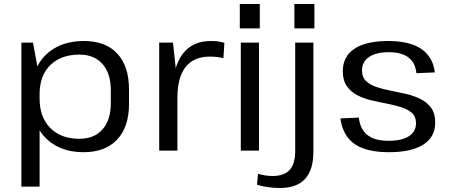

<svg xmlns="http://www.w3.org/2000/svg" viewBox="-20 -753 2249 960"><path d="M398 8Q319 8 260.5 -24Q202 -56 170 -115Q138 -174 138 -254V-291Q138 -371 170.5 -428.5Q203 -486 262 -517Q321 -548 400 -548Q508 -548 566.5 -485Q625 -422 625 -307V-233Q625 -118 565.5 -55Q506 8 398 8ZM87 -540H145L178 -359V180H87ZM377 -59Q451 -59 492.5 -106Q534 -153 534 -237V-302Q534 -386 492.5 -433Q451 -480 377 -480Q285 -480 231.5 -427.5Q178 -375 178 -283V-260Q178 -167 231.5 -113Q285 -59 377 -59Z M776 -540H845L867 -334V0H776ZM843 -286Q843 -415 892 -481.5Q941 -548 1034 -548Q1051 -548 1068.5 -546Q1086 -544 1102 -539L1097 -462Q1066 -470 1030 -470Q949 -470 908 -418Q867 -366 867 -262Z M1275 -540V0H1184V-540ZM1279 -733V-611H1179V-733Z M1379 187Q1351 187 1321.5 183Q1292 179 1265 171L1270 116Q1287 121 1305.5 124Q1324 127 1342 127Q1401 127 1428.5 96.5Q1456 66 1456 1V-540H1547V5Q1547 96 1505.5 141.5Q1464 187 1379 187ZM1552 -733V-611H1452V-733Z M1924 8Q1812 8 1753 -33Q1694 -74 1682 -161L1774 -165Q1781 -106 1817.5 -77.5Q1854 -49 1923 -49Q1989 -49 2024.5 -72Q2060 -95 2060 -137Q2060 -170 2040 -188Q2020 -206 1987.5 -216.5Q1955 -227 1916 -234.5Q1877 -242 1838 -251Q1799 -260 1766.5 -277Q1734 -294 1714 -322.5Q1694 -351 1694 -397Q1694 -471 1752.5 -509.5Q1811 -548 1922 -548Q1993 -548 2042 -530.5Q2091 -513 2119.5 -478Q2148 -443 2154 -391L2062 -387Q2057 -439 2022.5 -465.5Q1988 -492 1925 -492Q1860 -492 1825 -468Q1790 -444 1790 -400Q1790 -367 1810 -348Q1830 -329 1862.5 -318Q1895 -307 1934 -299.5Q1973 -292 2012 -283Q2051 -274 2083.5 -257.5Q2116 -241 2136 -213.5Q2156 -186 2156 -140Q2156 -68 2096.5 -30Q2037 8 1924 8Z"/></svg>

Font: Pathway Extreme 72pt Medium
Style: Regular
Weight: 500
Designer: Eduardo Rodriguez Tunni
Foundry: Eduardo Rodriguez Tunni
Version: Version 1.001;gftools[0.9.26]